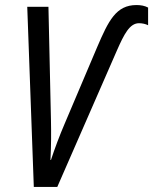

<svg xmlns="http://www.w3.org/2000/svg" viewBox="-20 -741 607 761"><path d="M114 0H207L443 -540C472 -606 494 -649 531 -649C544 -649 557 -646 567 -641V-711C554 -718 539 -721 521 -721C440 -721 410 -659 365 -554L236 -250C217 -206 196 -150 182 -107H180C183 -165 183 -216 182 -264L172 -714H88Z"/></svg>

Font: Noto Sans Condensed
Style: Italic
Weight: 400
Width: 3
Italic angle: -12°
Designer: Monotype Design Team
Foundry: Monotype Imaging Inc.
Version: Version 2.013